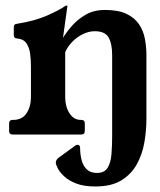

<svg xmlns="http://www.w3.org/2000/svg" viewBox="-20 -487 580 695"><path d="M325 188Q284 188 256.5 177.5Q229 167 212.5 151.5Q196 136 189 122Q182 108 182 102Q182 97 184.5 92.5Q187 88 192 84L254 39Q258 37 260 37Q270 37 270 49Q270 70 275 91Q280 112 293.5 125.5Q307 139 331 139Q358 139 369.5 120.5Q381 102 383.5 71Q386 40 386 4V-287Q386 -329 373 -351.5Q360 -374 323 -374Q301 -374 279 -363Q257 -352 240.5 -334.5Q224 -317 216 -298V-136Q216 -101 231.5 -77Q247 -53 272 -53H274Q287 -53 287 -40V-13Q287 0 274 0H26Q13 0 13 -13V-40Q13 -53 26 -53H28Q60 -53 76 -77Q92 -101 92 -136V-247Q92 -271 89 -293Q86 -315 75.5 -330.5Q65 -346 40 -348Q30 -349 30 -360V-390Q30 -400 42 -401Q106 -411 151 -431Q196 -451 214 -464Q219 -467 221 -467H222Q224 -467 224 -465L208 -350Q220 -370 240.5 -393.5Q261 -417 290.5 -434Q320 -451 360 -451Q408 -451 437.5 -437Q467 -423 483 -399.5Q499 -376 504.5 -346.5Q510 -317 510 -287V-55Q510 -14 502.5 29Q495 72 475 108Q455 144 419 166Q383 188 325 188Z"/></svg>

Font: Young Serif Light
Style: Regular
Weight: 300
Designer: Bastien Sozeau
Foundry: NBR — Bastien Sozeau
Version: Version 5.001